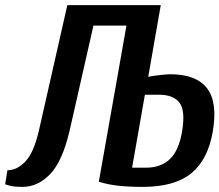

<svg xmlns="http://www.w3.org/2000/svg" viewBox="-20 -720 857 750"><path d="M68 10Q34 10 17 5Q0 0 0 0L9 -55Q47 -55 79.5 -89.5Q112 -124 132 -210L243 -700H608L559 -420Q578 -424 606 -427Q634 -430 645 -430Q746 -430 788.5 -375.5Q831 -321 811 -205Q792 -96 727 -43Q662 10 538 10Q482 10 442 5.5Q402 1 366 -10L474 -620H345L252 -210Q224 -90 176 -40Q128 10 68 10ZM496 -65H551Q607 -65 642.5 -97.5Q678 -130 691 -205Q705 -288 681 -319Q657 -350 601 -350H546Z"/></svg>

Font: Cuprum
Style: Bold Italic
Weight: 700
Italic angle: -10°
Designer: Jovanny Lemonad
Foundry: Jovanny Lemonad
Version: Version 3.000